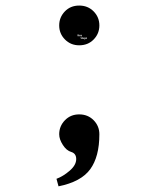

<svg xmlns="http://www.w3.org/2000/svg" viewBox="-20 -510 565 684"><path d="M290 -372.1H289.1V-377.9H288.1V-371.1H290ZM286.1 -372.1H285.2V-375H286.1ZM255.9 -380.9H256.8V-383.8H258.8V-380.9H259.8V-387.7H256.8L255.9 -385.7ZM257.3 -386.7H258.8V-384.8H256.8V-385.7ZM262.7 -384.8V-380.9H263.7V-384.8L263.2 -385.7H260.7V-380.9H261.7V-384.8ZM266.6 -384.8V-380.9H267.6V-384.8L267.1 -385.7H264.6V-380.9H265.6V-384.8ZM269.5 -382.8H270.5V-381.8H269.5ZM269 -380.9H271.5V-384.8L271 -385.7H268.6V-384.8H270.5V-383.8H269L268.6 -382.8V-381.8ZM274.4 -375V-371.1H275.4V-375L274.9 -376H273.4V-377.9H272.5V-371.1H273.4V-375ZM271 -375H268.6V-377H271.5V-377.9H268.1L267.6 -377V-375L268.1 -374H270.5V-372.1H267.6V-371.1H271L271.5 -372.1V-374ZM278.3 -372.1H277.3V-376H276.4V-372.1L276.9 -371.1H279.3V-376H278.3ZM281.2 -372.1V-375H282.2V-372.1ZM280.8 -376 280.3 -375V-372.1L280.8 -371.1H282.2V-370.1H280.3V-369.1H282.7L283.2 -370.1V-376ZM284.7 -376 284.2 -375V-372.1L284.7 -371.1H286.6L287.1 -372.1V-375L286.6 -376ZM262.2 -348.6Q231.9 -348.6 211.4 -369.4Q190.9 -390.1 190.9 -419.4Q190.9 -448.2 210.9 -469.2Q231 -490.2 262.2 -490.2Q293 -490.2 313.5 -469.5Q334 -448.7 334 -419.4Q334 -390.1 313.7 -369.4Q293.5 -348.6 262.2 -348.6ZM188.5 153.8 181.2 127Q205.1 118.2 228.3 98.1Q251.5 78.1 251.5 56.6Q251.5 36.6 233.4 31.2Q216.8 26.4 203.9 6.3Q190.9 -13.7 190.9 -31.7Q190.9 -60.5 211.2 -81.5Q231.4 -102.5 262.2 -102.5Q293 -102.5 313.5 -81.8Q334 -61 334 -31.7Q334 48.3 301.3 93Q268.6 137.7 188.5 153.8Z"/></svg>

Font: Anka/Coder Condensed
Style: Regular
Weight: 400
Width: 4
Monospace: yes
Version: Version 1.100